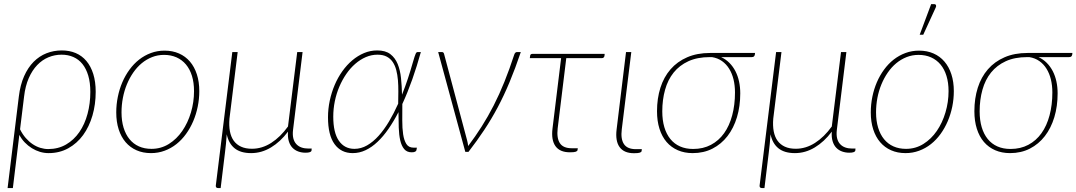

<svg xmlns="http://www.w3.org/2000/svg" viewBox="-20 -750 5315 948"><path d="M73 -273.5Q80 -331 99 -373.8Q118 -416.5 146 -444.8Q174 -473 209.5 -487Q245 -501 285.5 -501Q323 -501 353.8 -488Q384.5 -475 406.5 -449Q428.5 -423 440.5 -384.8Q452.5 -346.5 452.5 -296.5Q452.5 -234.5 436.5 -179.5Q420.5 -124.5 390.5 -83.2Q360.5 -42 317.2 -18Q274 6 220 6Q198.5 6 177.5 -0.2Q156.5 -6.5 137.5 -18.2Q118.5 -30 102.5 -46.5Q86.5 -63 75.5 -84L43.5 178.5H17.5ZM79 -111.5Q91 -87 107 -68.8Q123 -50.5 141.2 -38.2Q159.5 -26 179.2 -20Q199 -14 218 -14Q267.5 -14 306.2 -36.5Q345 -59 371.8 -97.8Q398.5 -136.5 412.2 -187.8Q426 -239 426 -296.5Q426 -342 415.8 -376.5Q405.5 -411 387 -434Q368.5 -457 342.2 -468.5Q316 -480 284 -480Q250 -480 219.2 -467.2Q188.5 -454.5 163.8 -428.8Q139 -403 122 -364.2Q105 -325.5 99 -274Z M728 -15Q775 -15 813.8 -39.2Q852.5 -63.5 880 -103.5Q907.5 -143.5 922.8 -194.8Q938 -246 938 -300Q938 -342 927.8 -375.2Q917.5 -408.5 898.2 -431.5Q879 -454.5 851.5 -466.8Q824 -479 790 -479Q758.5 -479 730.8 -468Q703 -457 679.8 -437.8Q656.5 -418.5 638 -391.8Q619.5 -365 606.5 -333.5Q593.5 -302 586.8 -266.8Q580 -231.5 580 -195Q580 -153 590.2 -119.5Q600.5 -86 619.5 -62.8Q638.5 -39.5 666 -27.2Q693.5 -15 728 -15ZM725.5 6Q686 6 654.2 -8Q622.5 -22 600.2 -48Q578 -74 566 -111.2Q554 -148.5 554 -195Q554 -234 561.8 -272Q569.5 -310 584 -343.8Q598.5 -377.5 619.5 -406.2Q640.5 -435 667 -455.8Q693.5 -476.5 725 -488.2Q756.5 -500 792.5 -500Q832 -500 863.8 -486Q895.5 -472 917.8 -446Q940 -420 952 -383Q964 -346 964 -300Q964 -261 956.2 -223.2Q948.5 -185.5 934 -151.5Q919.5 -117.5 898.5 -88.5Q877.5 -59.5 851 -38.5Q824.5 -17.5 792.8 -5.8Q761 6 725.5 6Z M1153.5 -493 1113 -164.5Q1110 -129.5 1115.2 -101.8Q1120.5 -74 1134.2 -55Q1148 -36 1170.2 -25.8Q1192.5 -15.5 1224 -15.5Q1274 -15.5 1319.2 -44.5Q1364.5 -73.5 1402 -125.5L1447.5 -493H1474L1427 -109.5Q1424 -85 1428.2 -67.5Q1432.5 -50 1442.8 -38.8Q1453 -27.5 1468.2 -22Q1483.5 -16.5 1503 -16.5H1519L1518 -5.5Q1517 -1.5 1510 1.2Q1503 4 1488.5 4Q1469.5 4 1452.8 -2Q1436 -8 1424 -20.5Q1412 -33 1406 -52.8Q1400 -72.5 1402 -100Q1364.5 -50 1318 -22Q1271.5 6 1220 6Q1168 6 1138.5 -17.8Q1109 -41.5 1099.5 -87Q1098 -64.5 1095.8 -40.8Q1093.5 -17 1091 2L1069.5 178.5H1056.5Q1050.5 178.5 1047.8 175.2Q1045 172 1045.5 166.5L1127 -493Z M2036 -8Q2035 -4 2029.5 -1Q2024 2 2012.5 2Q1989 2 1975.8 -13.8Q1962.5 -29.5 1956.2 -56.8Q1950 -84 1948.8 -120Q1947.5 -156 1947.5 -196.5Q1924 -151 1898.2 -113.8Q1872.5 -76.5 1844.2 -49.8Q1816 -23 1785.2 -8.5Q1754.5 6 1721.5 6Q1664 6 1631.8 -38.5Q1599.5 -83 1599.5 -171Q1599.5 -212.5 1608.2 -253.2Q1617 -294 1632.5 -330.5Q1648 -367 1670.2 -398.2Q1692.5 -429.5 1719.5 -452.2Q1746.5 -475 1777.5 -488Q1808.5 -501 1842.5 -501Q1883.5 -501 1907.2 -482.8Q1931 -464.5 1943.5 -434Q1956 -403.5 1960 -364.2Q1964 -325 1965 -282.5Q1980.5 -321.5 1993.8 -361.5Q2007 -401.5 2018.5 -442Q2023.5 -459.5 2026.8 -469.5Q2030 -479.5 2032.5 -484.8Q2035 -490 2037.2 -491.5Q2039.5 -493 2042.5 -493H2058Q2038.5 -423 2015.8 -358.5Q1993 -294 1966.5 -236.5Q1966.5 -194.5 1966.2 -155.8Q1966 -117 1970.5 -87Q1975 -57 1986.5 -39Q1998 -21 2021.5 -21H2038.5ZM1730 -15Q1762.5 -15 1792.5 -32.2Q1822.5 -49.5 1849.5 -79.5Q1876.5 -109.5 1900.8 -150.2Q1925 -191 1946 -238Q1946.5 -268 1946.8 -297.8Q1947 -327.5 1944.8 -354.2Q1942.5 -381 1936.5 -404Q1930.5 -427 1919 -444Q1907.5 -461 1889.2 -470.5Q1871 -480 1844 -480Q1814 -480 1786.2 -468Q1758.5 -456 1734 -434.8Q1709.5 -413.5 1689.8 -384.8Q1670 -356 1655.5 -322Q1641 -288 1633.2 -250.2Q1625.5 -212.5 1625.5 -174Q1625.5 -95 1653.2 -55Q1681 -15 1730 -15Z M2551.5 -493Q2524 -411.5 2496.2 -345Q2468.5 -278.5 2437.5 -220.2Q2406.5 -162 2371 -108.5Q2335.5 -55 2293 0H2277.5L2143.5 -493H2162Q2166.5 -493 2169 -490.5Q2171.5 -488 2172.5 -484L2286.5 -56.5Q2290 -43.5 2291.5 -29Q2327 -76 2358.2 -125.2Q2389.5 -174.5 2417.5 -229.2Q2445.5 -284 2470.5 -346Q2495.5 -408 2519 -480Q2521.5 -487.5 2525 -490.2Q2528.5 -493 2532.5 -493Z M2597.5 -474.5Q2598.5 -484 2609 -484H2965.5L2964.5 -473.5Q2963.5 -469 2960.5 -466Q2957.5 -463 2952 -463H2776L2733.5 -116Q2728 -68 2744.5 -43Q2761 -18 2803.5 -18H2833L2831.5 -9Q2831 -4 2823.2 -1Q2815.5 2 2794 2Q2744.5 2 2722.8 -28.2Q2701 -58.5 2708 -115.5L2750.5 -463H2596Z M3071 -493H3097L3050 -111.5Q3044 -63.5 3060.8 -38.5Q3077.5 -13.5 3120 -13.5H3149L3148 -4.5Q3147.5 0.5 3139.8 3.5Q3132 6.5 3110.5 6.5Q3061 6.5 3039.2 -23.8Q3017.5 -54 3024.5 -111Z M3540.5 -468Q3563.5 -457.5 3581.2 -439.8Q3599 -422 3611 -398.8Q3623 -375.5 3629 -347.8Q3635 -320 3635 -289Q3635 -225.5 3618.8 -171.5Q3602.5 -117.5 3572 -78Q3541.5 -38.5 3498 -16.2Q3454.5 6 3400 6Q3359.5 6 3326.8 -8.2Q3294 -22.5 3271.2 -49Q3248.5 -75.5 3236.2 -114Q3224 -152.5 3224 -201Q3224 -264 3240.8 -316.8Q3257.5 -369.5 3290.8 -407.8Q3324 -446 3373 -467.2Q3422 -488.5 3486.5 -488.5H3708L3707 -480Q3706 -475 3702.8 -471.5Q3699.5 -468 3691.5 -468ZM3609 -293.5Q3609 -328 3601.8 -357.8Q3594.5 -387.5 3580.2 -410.5Q3566 -433.5 3544.8 -448.5Q3523.5 -463.5 3495.5 -468H3484.5Q3423.5 -468 3379.2 -447.8Q3335 -427.5 3306.2 -391.8Q3277.5 -356 3263.8 -306.8Q3250 -257.5 3250 -200Q3250 -156.5 3260.2 -122Q3270.5 -87.5 3290 -63.5Q3309.5 -39.5 3337.8 -27Q3366 -14.5 3402.5 -14.5Q3452 -14.5 3490.5 -35Q3529 -55.5 3555.2 -92.2Q3581.5 -129 3595.2 -180.5Q3609 -232 3609 -293.5Z M3838.5 -493 3798 -164.5Q3795 -129.5 3800.2 -101.8Q3805.5 -74 3819.2 -55Q3833 -36 3855.2 -25.8Q3877.5 -15.5 3909 -15.5Q3959 -15.5 4004.2 -44.5Q4049.5 -73.5 4087 -125.5L4132.5 -493H4159L4112 -109.5Q4109 -85 4113.2 -67.5Q4117.5 -50 4127.8 -38.8Q4138 -27.5 4153.2 -22Q4168.5 -16.5 4188 -16.5H4204L4203 -5.5Q4202 -1.5 4195 1.2Q4188 4 4173.5 4Q4154.5 4 4137.8 -2Q4121 -8 4109 -20.5Q4097 -33 4091 -52.8Q4085 -72.5 4087 -100Q4049.5 -50 4003 -22Q3956.5 6 3905 6Q3853 6 3823.5 -17.8Q3794 -41.5 3784.5 -87Q3783 -64.5 3780.8 -40.8Q3778.5 -17 3776 2L3754.5 178.5H3741.5Q3735.5 178.5 3732.8 175.2Q3730 172 3730.5 166.5L3812 -493Z M4279.5 0ZM4453.5 -15Q4500.5 -15 4539.2 -39.2Q4578 -63.5 4605.5 -103.5Q4633 -143.5 4648.2 -194.8Q4663.5 -246 4663.5 -300Q4663.5 -342 4653.2 -375.2Q4643 -408.5 4623.8 -431.5Q4604.5 -454.5 4577 -466.8Q4549.5 -479 4515.5 -479Q4484 -479 4456.2 -468Q4428.5 -457 4405.2 -437.8Q4382 -418.5 4363.5 -391.8Q4345 -365 4332 -333.5Q4319 -302 4312.2 -266.8Q4305.5 -231.5 4305.5 -195Q4305.5 -153 4315.8 -119.5Q4326 -86 4345 -62.8Q4364 -39.5 4391.5 -27.2Q4419 -15 4453.5 -15ZM4451 6Q4411.5 6 4379.8 -8Q4348 -22 4325.8 -48Q4303.5 -74 4291.5 -111.2Q4279.5 -148.5 4279.5 -195Q4279.5 -234 4287.2 -272Q4295 -310 4309.5 -343.8Q4324 -377.5 4345 -406.2Q4366 -435 4392.5 -455.8Q4419 -476.5 4450.5 -488.2Q4482 -500 4518 -500Q4557.5 -500 4589.2 -486Q4621 -472 4643.2 -446Q4665.5 -420 4677.5 -383Q4689.5 -346 4689.5 -300Q4689.5 -261 4681.8 -223.2Q4674 -185.5 4659.5 -151.5Q4645 -117.5 4624 -88.5Q4603 -59.5 4576.5 -38.5Q4550 -17.5 4518.2 -5.8Q4486.5 6 4451 6ZM4521 -578.5 4577.5 -729.5H4594Q4599.5 -729.5 4601.5 -724.5Q4603.5 -719.5 4600 -712.5L4538.5 -578.5Z M5107.5 -468Q5130.5 -457.5 5148.2 -439.8Q5166 -422 5178 -398.8Q5190 -375.5 5196 -347.8Q5202 -320 5202 -289Q5202 -225.5 5185.8 -171.5Q5169.5 -117.5 5139 -78Q5108.5 -38.5 5065 -16.2Q5021.5 6 4967 6Q4926.5 6 4893.8 -8.2Q4861 -22.5 4838.2 -49Q4815.5 -75.5 4803.2 -114Q4791 -152.5 4791 -201Q4791 -264 4807.8 -316.8Q4824.5 -369.5 4857.8 -407.8Q4891 -446 4940 -467.2Q4989 -488.5 5053.5 -488.5H5275L5274 -480Q5273 -475 5269.8 -471.5Q5266.5 -468 5258.5 -468ZM5176 -293.5Q5176 -328 5168.8 -357.8Q5161.5 -387.5 5147.2 -410.5Q5133 -433.5 5111.8 -448.5Q5090.5 -463.5 5062.5 -468H5051.5Q4990.5 -468 4946.2 -447.8Q4902 -427.5 4873.2 -391.8Q4844.5 -356 4830.8 -306.8Q4817 -257.5 4817 -200Q4817 -156.5 4827.2 -122Q4837.5 -87.5 4857 -63.5Q4876.5 -39.5 4904.8 -27Q4933 -14.5 4969.5 -14.5Q5019 -14.5 5057.5 -35Q5096 -55.5 5122.2 -92.2Q5148.5 -129 5162.2 -180.5Q5176 -232 5176 -293.5Z"/></svg>

Font: Lato Thin
Style: Italic
Weight: 200
Italic angle: -7°
Designer: Lukasz Dziedzic
Foundry: tyPoland Lukasz Dziedzic
Version: Version 2.007; 2014-02-27